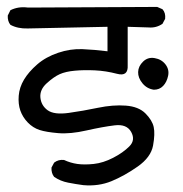

<svg xmlns="http://www.w3.org/2000/svg" viewBox="-20 -578 540 566"><path d="M225.6 -32.2Q203.1 -35.2 180.7 -39.6Q158.2 -43.9 139.6 -56.6Q130.9 -67.4 131.8 -84L139.6 -98.6Q152.3 -108.4 168.9 -106.4Q187.5 -97.7 208 -94.7Q228.5 -91.8 256.3 -94.7Q284.2 -97.7 313.5 -112.8Q342.8 -127.9 361.3 -146.5Q379.9 -165 366.7 -189Q353.5 -212.9 317.9 -208.5Q282.2 -204.1 234.9 -193.4Q187.5 -182.6 151.9 -185.5Q116.2 -188.5 96.7 -194.8Q77.1 -201.2 62 -216.8Q46.9 -232.4 40 -252Q33.2 -271.5 35.2 -295.9Q37.1 -320.3 50.8 -343.3Q64.5 -366.2 89.8 -388.2Q115.2 -410.2 151.4 -422.4Q187.5 -434.6 223.1 -433.1Q258.8 -431.6 296.9 -426.8V-499L61.5 -494.1Q32.2 -493.2 10.7 -504.9Q2 -515.6 2.9 -532.2L10.7 -547.9Q34.2 -559.6 62.5 -555.7L443.4 -557.6L459 -550.8Q468.8 -540 466.8 -522.5L459 -507.8Q440.4 -495.1 418 -497.1L356.4 -499V-385.7Q358.4 -351.6 325.2 -360.4Q292 -369.1 259.8 -370.6Q227.5 -372.1 200.7 -369.6Q173.8 -367.2 156.2 -359.4Q138.7 -351.6 117.7 -332.5Q96.7 -313.5 99.1 -290Q101.6 -266.6 120.6 -252.9Q139.6 -239.3 182.1 -245.1Q224.6 -251 269 -260.3Q313.5 -269.5 351.1 -266.6Q388.7 -263.7 408.7 -243.7Q428.7 -223.6 433.1 -203.6Q437.5 -183.6 431.2 -148.9Q424.8 -114.3 385.7 -86.9Q346.7 -59.6 308.6 -43.9Q270.5 -28.3 225.6 -32.2ZM433.6 -313.5Q413.1 -316.4 399.9 -332.5Q386.7 -348.6 387.2 -365.7Q387.7 -382.8 401.9 -396.5Q416 -410.2 436 -406.7Q456.1 -403.3 467.8 -388.2Q479.5 -373 475.6 -354.5Q471.7 -335.9 460.9 -324.7Q450.2 -313.5 433.6 -313.5Z"/></svg>

Font: JasonHandwriting1
Style: Regular
Weight: 400
Version: Version 1.48.20